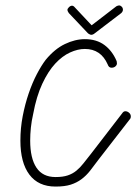

<svg xmlns="http://www.w3.org/2000/svg" viewBox="-20 -694 501 706"><path d="M409 -469Q410 -464 410 -461Q410 -455 404.5 -450Q399 -445 390 -445Q380 -445 376 -457Q351 -514 292 -514Q266 -514 237.5 -501Q209 -488 183 -460Q157 -432 135.5 -386Q114 -340 102 -275Q96 -249 93.5 -224.5Q91 -200 91 -177Q91 -112 114 -77.5Q137 -43 184 -43H185Q211 -43 229 -49Q247 -55 261 -66.5Q275 -78 287 -93.5Q299 -109 315 -129L429 -277Q434 -285 441 -285Q448 -285 454.5 -279.5Q461 -274 461 -266Q461 -259 457 -255L343 -108Q326 -85 311.5 -66.5Q297 -48 279.5 -35Q262 -22 240 -15Q218 -8 185 -8H184Q121 -8 88 -52Q55 -96 55 -177Q55 -223 63.5 -267Q72 -311 85.5 -350.5Q99 -390 115.5 -421.5Q132 -453 148 -474Q181 -514 218.5 -532Q256 -550 292 -550Q335 -550 364 -528.5Q393 -507 409 -469ZM408 -671Q414 -674 418 -674Q423 -674 427.5 -669.5Q432 -665 432 -658Q432 -652 426 -646L325 -569Q320 -566 316 -566Q311 -566 304 -571L233 -646Q228 -653 228 -658Q228 -662 233.5 -667.5Q239 -673 245 -673Q250 -673 255 -667L317 -601Z"/></svg>

Font: Gruenewald VA
Style: Regular
Weight: 400
Designer: Peter Wiegel
Foundry: Peter Wiegel, nach dem Schriftentwurf von Dr. H. Gr¸newald
Version: Version 0.007